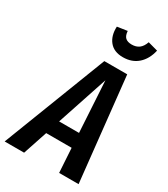

<svg xmlns="http://www.w3.org/2000/svg" viewBox="-259 -1012 970 1111"><g transform="rotate(30 225.5 -457.0)"><path d="M325 0 315 -162H145L91 0H-39L228 -691H381L455 0ZM176 -258H309L289 -598ZM191 -900 258 -910Q260 -879 274.5 -866Q289 -853 317 -853Q346 -853 365.5 -867.5Q385 -882 396 -914L462 -896Q448 -834 408.5 -799Q369 -764 309 -764Q249 -764 218.5 -801.5Q188 -839 191 -900Z"/></g></svg>

Font: Fira Sans Extra Condensed Medium
Style: Italic
Weight: 500
Width: 3
Italic angle: -8°
Designer: Carrois Corporate & Edenspiekermann AG
Foundry: Carrois Corporate GbR & Edenspiekermann AG
Version: Version 4.203